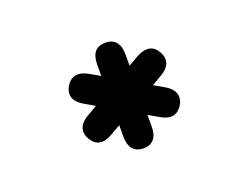

<svg xmlns="http://www.w3.org/2000/svg" viewBox="-65 -911 750 584"><g transform="rotate(-20 309.5 -619.0)"><path d="M202 -510Q183.5 -510 171 -525.8Q158.5 -541.5 158.5 -558Q158.5 -583 190.5 -601L221.5 -619L190.5 -637Q158 -655.5 158 -679.5Q158 -697 171 -712.5Q184 -728 202 -728Q217.5 -728 236.5 -717L268 -699V-735Q268 -790 314 -790Q335.5 -790 347.5 -776.5Q359.5 -763 359.5 -735V-699L391 -717Q410.5 -728 426 -728Q444.5 -728 456.8 -712Q469 -696 469 -680Q469 -655 437 -637L406 -619L437 -601Q469 -583 469 -558Q469 -541 456 -525.5Q443 -510 425.5 -510Q410.5 -510 391 -521.5L359.5 -539.5V-503Q359.5 -475 347.5 -461.5Q335.5 -448 314 -448Q292.5 -448 280.2 -461.5Q268 -475 268 -503V-539.5L236.5 -521.5Q217 -510 202 -510Z"/></g></svg>

Font: Sono ExtraLight Monospace SemiBold
Style: Regular
Weight: 600
Version: Version 2.112